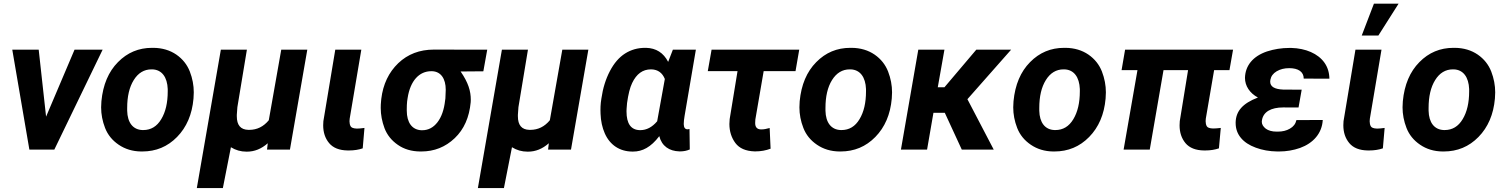

<svg xmlns="http://www.w3.org/2000/svg" viewBox="-20 -791 7961 1015"><path d="M184.6 -528.3H44.9L135.3 0H267.1L522.5 -528.3H374L223.6 -174.3Z M791.5 -538.1C788.6 -538.1 786.1 -538.1 783.7 -538.1C713.4 -538.1 653.3 -513.2 603.5 -462.4C553.7 -412.1 524.4 -343.3 516.1 -255.9C515.1 -245.1 514.6 -234.4 514.6 -223.6C514.6 -187 521.5 -150.4 535.6 -114.3C549.8 -78.1 573.7 -48.8 607.4 -25.9C641.1 -2.9 680.7 9.3 726.6 9.8C728.5 9.8 730 9.8 731.9 9.8C804.7 9.8 865.7 -15.6 916 -66.9C966.3 -118.2 995.6 -186 1002.9 -270C1003.9 -281.2 1004.4 -292 1004.4 -302.7C1004.4 -339.8 997.6 -376.5 983.4 -413.1C969.2 -449.2 945.8 -479 912.1 -502.4C878.4 -525.4 837.9 -537.6 791.5 -538.1ZM652.3 -205.6C652.3 -210.4 652.3 -215.3 652.3 -220.2C652.3 -280.8 663.6 -330.1 687 -367.7C710.4 -405.3 741.7 -424.3 780.8 -424.3C782.2 -424.3 783.2 -424.3 784.7 -424.3C835.9 -422.9 864.3 -382.8 866.7 -320.3C866.7 -316.4 866.7 -312 866.7 -308.1C866.7 -248 855.5 -199.2 832.5 -161.1C809.6 -122.6 777.8 -103.5 737.3 -103.5C735.8 -103.5 734.9 -103.5 733.4 -103.5C682.6 -105 653.8 -143.1 652.3 -205.6Z M1147.5 -528.3 1020.5 203.1H1158.2L1200.7 -12.7C1225.6 2.9 1252.9 10.7 1283.2 10.7C1284.2 10.7 1284.7 10.7 1285.6 10.7C1325.2 10.7 1361.8 -3.9 1395.5 -33.7L1391.6 0H1512.7L1604.5 -528.3H1466.8L1400.9 -155.3C1373 -121.6 1338.9 -104.5 1297.4 -104.5C1295.9 -104.5 1294.4 -104.5 1293 -104.5C1252 -105.5 1231.9 -129.4 1231.9 -176.3C1231.9 -178.7 1231.9 -181.6 1231.9 -184.1L1234.9 -224.6L1285.2 -528.3Z M1752.4 -528.3 1689.5 -150.4C1689 -143.1 1688.5 -135.7 1688.5 -128.9C1688.5 -91.3 1698.7 -60.1 1719.7 -34.7C1740.7 -9.3 1773.9 3.9 1818.4 4.4C1820.8 4.4 1822.8 4.4 1825.2 4.4C1852.1 4.4 1876.5 0.5 1897.5 -6.8L1906.7 -114.7C1890.1 -112.3 1877.4 -111.3 1868.7 -111.3C1867.7 -111.3 1866.7 -111.3 1865.7 -111.3C1848.1 -111.8 1837.4 -116.2 1833.5 -123.5C1829.6 -130.9 1827.6 -139.6 1827.6 -149.9C1827.6 -153.8 1828.1 -158.7 1828.6 -163.6L1890.1 -528.3Z M2555.7 -528.3 2273.4 -528.8C2198.7 -528.8 2135.7 -504.9 2085.4 -457C2035.2 -408.7 2004.9 -345.7 1995.6 -268.1L1994.6 -257.3C1993.2 -244.6 1992.7 -232.4 1992.7 -220.2C1992.7 -184.6 1999.5 -148.9 2012.7 -113.3C2026.4 -77.6 2049.8 -48.3 2083 -25.4C2115.7 -2.4 2155.3 9.3 2201.2 9.8C2203.1 9.8 2205.1 9.8 2207 9.8C2275.9 9.8 2334.5 -13.7 2383.8 -60.5C2433.1 -107.4 2460.9 -170.9 2468.3 -250.5C2468.8 -254.9 2468.8 -259.3 2468.8 -263.7C2468.8 -309.6 2455.6 -354.5 2415 -413.1L2535.2 -414.1ZM2134.8 -272.5C2148.9 -364.3 2196.3 -414.6 2259.8 -414.6C2261.2 -414.6 2262.2 -414.6 2263.7 -414.6C2310.5 -413.1 2336.4 -375.5 2336.4 -316.4L2334.5 -270L2333 -259.8C2327.6 -210.9 2314 -172.4 2292.5 -144.5C2271 -116.7 2244.1 -102.5 2211.9 -102.5C2210.9 -102.5 2209.5 -102.5 2208.5 -102.5C2158.2 -104 2130.4 -143.6 2130.4 -206.1C2130.4 -209 2130.4 -211.9 2130.4 -214.8C2130.4 -229 2130.9 -242.7 2132.3 -255.4Z M2633.3 -528.3 2506.3 203.1H2644L2686.5 -12.7C2711.4 2.9 2738.8 10.7 2769 10.7C2770 10.7 2770.5 10.7 2771.5 10.7C2811 10.7 2847.7 -3.9 2881.3 -33.7L2877.4 0H2998.5L3090.3 -528.3H2952.6L2886.7 -155.3C2858.9 -121.6 2824.7 -104.5 2783.2 -104.5C2781.7 -104.5 2780.3 -104.5 2778.8 -104.5C2737.8 -105.5 2717.8 -129.4 2717.8 -176.3C2717.8 -178.7 2717.8 -181.6 2717.8 -184.1L2720.7 -224.6L2771 -528.3Z M3537.1 -528.3 3512.2 -463.9C3487.3 -512.2 3448.2 -536.6 3396 -538.1C3394 -538.1 3392.1 -538.1 3390.6 -538.1C3351.6 -538.1 3316.4 -528.3 3284.7 -508.3C3252.9 -488.3 3226.1 -457 3204.1 -415C3182.1 -373 3167 -324.7 3159.2 -270L3156.2 -248.5C3154.8 -235.4 3154.3 -222.2 3154.3 -209C3154.3 -202.1 3154.3 -195.8 3154.8 -189C3156.2 -151.4 3163.6 -116.7 3177.2 -85.9C3204.6 -23.9 3256.3 9.8 3322.8 10.3C3324.2 10.3 3325.2 10.3 3326.7 10.3C3376 10.3 3420.9 -12.7 3465.3 -71.3C3478.5 -18.6 3518.1 7.8 3571.3 9.3C3572.8 9.3 3574.2 9.3 3576.2 9.3C3594.2 9.3 3610.8 5.9 3626.5 -1L3625 -108.9C3620.1 -107.9 3616.7 -107.4 3614.7 -107.4C3614.3 -107.4 3614.3 -107.4 3613.8 -107.4C3601.6 -107.9 3595.2 -116.7 3594.7 -133.3C3594.7 -134.8 3594.7 -136.7 3594.7 -138.2C3594.7 -147.9 3596.2 -161.6 3599.1 -178.7L3658.7 -528.3ZM3294.9 -246.1C3301.3 -292.5 3310.1 -328.1 3321.8 -352.1C3344.7 -400.4 3377.9 -424.3 3420.9 -424.3C3421.9 -424.3 3423.3 -424.3 3424.3 -424.3C3458 -422.9 3481.4 -406.2 3494.6 -373.5L3454.1 -149.9C3427.7 -118.7 3397.9 -103 3364.7 -103C3363.8 -103 3362.8 -103 3361.8 -103C3315.4 -104.5 3292 -137.2 3292 -202.1C3292 -202.6 3292 -203.1 3292 -203.6L3292.5 -216.3Z M4205.1 -528.3H3741.7L3721.7 -415H3878.9L3837.4 -161.6C3836.4 -152.8 3835.9 -144 3835.9 -135.7C3835.9 -96.7 3846.7 -63 3867.7 -34.7C3888.7 -6.8 3922.4 7.8 3968.8 9.3C3970.7 9.3 3972.2 9.3 3974.1 9.3C4002 9.3 4028.8 4.4 4053.7 -4.9L4048.8 -114.3C4031.7 -109.4 4017.6 -106.9 4006.8 -106.9C4004.9 -106.9 4002.9 -106.9 4001.5 -106.9C3981.9 -107.9 3972.2 -119.1 3972.2 -140.6L3973.1 -159.2L4017.1 -415H4185.5Z M4482.9 -538.1C4480 -538.1 4477.5 -538.1 4475.1 -538.1C4404.8 -538.1 4344.7 -513.2 4294.9 -462.4C4245.1 -412.1 4215.8 -343.3 4207.5 -255.9C4206.5 -245.1 4206.1 -234.4 4206.1 -223.6C4206.1 -187 4212.9 -150.4 4227.1 -114.3C4241.2 -78.1 4265.1 -48.8 4298.8 -25.9C4332.5 -2.9 4372.1 9.3 4418 9.8C4419.9 9.8 4421.4 9.8 4423.3 9.8C4496.1 9.8 4557.1 -15.6 4607.4 -66.9C4657.7 -118.2 4687 -186 4694.3 -270C4695.3 -281.2 4695.8 -292 4695.8 -302.7C4695.8 -339.8 4689 -376.5 4674.8 -413.1C4660.6 -449.2 4637.2 -479 4603.5 -502.4C4569.8 -525.4 4529.3 -537.6 4482.9 -538.1ZM4343.8 -205.6C4343.8 -210.4 4343.8 -215.3 4343.8 -220.2C4343.8 -280.8 4355 -330.1 4378.4 -367.7C4401.9 -405.3 4433.1 -424.3 4472.2 -424.3C4473.6 -424.3 4474.6 -424.3 4476.1 -424.3C4527.3 -422.9 4555.7 -382.8 4558.1 -320.3C4558.1 -316.4 4558.1 -312 4558.1 -308.1C4558.1 -248 4546.9 -199.2 4523.9 -161.1C4501 -122.6 4469.2 -103.5 4428.7 -103.5C4427.2 -103.5 4426.3 -103.5 4424.8 -103.5C4374 -105 4345.2 -143.1 4343.8 -205.6Z M5064.5 0H5233.4L5094.2 -266.6L5325.2 -528.3H5141.1L4972.7 -329.6H4937.5L4972.7 -528.3H4834.5L4742.7 0H4880.9L4914.6 -194.8H4974.6Z M5613.3 -538.1C5610.4 -538.1 5607.9 -538.1 5605.5 -538.1C5535.2 -538.1 5475.1 -513.2 5425.3 -462.4C5375.5 -412.1 5346.2 -343.3 5337.9 -255.9C5336.9 -245.1 5336.4 -234.4 5336.4 -223.6C5336.4 -187 5343.3 -150.4 5357.4 -114.3C5371.6 -78.1 5395.5 -48.8 5429.2 -25.9C5462.9 -2.9 5502.4 9.3 5548.3 9.8C5550.3 9.8 5551.8 9.8 5553.7 9.8C5626.5 9.8 5687.5 -15.6 5737.8 -66.9C5788.1 -118.2 5817.4 -186 5824.7 -270C5825.7 -281.2 5826.2 -292 5826.2 -302.7C5826.2 -339.8 5819.3 -376.5 5805.2 -413.1C5791 -449.2 5767.6 -479 5733.9 -502.4C5700.2 -525.4 5659.7 -537.6 5613.3 -538.1ZM5474.1 -205.6C5474.1 -210.4 5474.1 -215.3 5474.1 -220.2C5474.1 -280.8 5485.4 -330.1 5508.8 -367.7C5532.2 -405.3 5563.5 -424.3 5602.5 -424.3C5604 -424.3 5605 -424.3 5606.4 -424.3C5657.7 -422.9 5686 -382.8 5688.5 -320.3C5688.5 -316.4 5688.5 -312 5688.5 -308.1C5688.5 -248 5677.2 -199.2 5654.3 -161.1C5631.3 -122.6 5599.6 -103.5 5559.1 -103.5C5557.6 -103.5 5556.6 -103.5 5555.2 -103.5C5504.4 -105 5475.6 -143.1 5474.1 -205.6Z M6498.5 -528.3H5927.7L5909.2 -420.4H5993.2L5919.9 0H6058.1L6130.9 -420.4H6260.7L6216.8 -150.4C6216.3 -143.1 6215.8 -135.7 6215.8 -128.4C6215.8 -90.8 6226.1 -59.6 6247.1 -34.2C6268.1 -9.3 6300.8 3.9 6345.2 4.4C6347.2 4.4 6349.6 4.4 6351.6 4.4C6378.9 4.4 6402.8 0.5 6423.8 -6.8L6433.6 -114.7C6418 -112.8 6405.3 -111.8 6395.5 -111.8C6394 -111.8 6393.1 -111.8 6391.6 -111.8C6374 -112.3 6363.3 -116.7 6359.4 -124C6355.5 -131.3 6353.5 -140.1 6353.5 -150.4C6353.5 -154.3 6354 -159.2 6354.5 -164.1L6398.4 -420.4H6479.5Z M6512.2 -145.5C6512.2 -144 6512.2 -142.1 6512.2 -140.6C6512.2 -110.4 6521.5 -84.5 6539.6 -62.5C6557.6 -40.5 6584 -22.9 6618.7 -10.3C6652.8 2.4 6690.9 9.3 6732.9 9.8C6735.8 9.8 6738.8 9.8 6741.7 9.8C6780.8 9.8 6817.4 3.4 6852.5 -8.8C6922.4 -34.2 6968.8 -85.9 6972.7 -156.7L6833.5 -156.2C6829.1 -136.2 6817.4 -121.1 6798.8 -110.8C6780.8 -100.1 6759.3 -95.2 6734.9 -95.2C6732.9 -95.2 6731 -95.2 6728.5 -95.2C6704.6 -95.2 6685.5 -100.6 6671.4 -110.8C6657.7 -121.6 6650.4 -133.8 6650.4 -147.5C6650.4 -150.4 6650.9 -153.3 6651.4 -156.2C6658.7 -199.2 6698.2 -223.1 6764.2 -223.1L6844.7 -222.7L6861.3 -316.9L6763.7 -317.4C6717.8 -319.3 6694.8 -333 6694.8 -359.4C6694.8 -362.3 6695.3 -365.7 6695.8 -369.1C6699.2 -387.7 6710 -402.8 6729 -414.1C6748 -425.3 6770 -430.7 6795.4 -430.7C6843.8 -430.7 6872.1 -411.1 6872.1 -375.5L7007.8 -375C7007.3 -407.7 6998.5 -436 6981.4 -460C6947.3 -507.8 6882.8 -535.6 6806.2 -537.6C6802.7 -537.6 6799.8 -537.6 6796.9 -537.6C6754.9 -537.6 6715.3 -531.2 6677.7 -519C6603.5 -493.7 6563 -443.8 6561.5 -379.4C6561.5 -336.9 6586.4 -298.8 6629.9 -275.4C6547.9 -244.1 6514.2 -202.6 6512.2 -145.5Z M7178.7 -603H7266.6L7373.5 -771.5H7243.2ZM7145.5 -528.3 7082.5 -150.4C7082 -143.1 7081.5 -135.7 7081.5 -128.9C7081.5 -91.3 7091.8 -60.1 7112.8 -34.7C7133.8 -9.3 7167 3.9 7211.4 4.4C7213.9 4.4 7215.8 4.4 7218.3 4.4C7245.1 4.4 7269.5 0.5 7290.5 -6.8L7299.8 -114.7C7283.2 -112.3 7270.5 -111.3 7261.7 -111.3C7260.7 -111.3 7259.8 -111.3 7258.8 -111.3C7241.2 -111.8 7230.5 -116.2 7226.6 -123.5C7222.7 -130.9 7220.7 -139.6 7220.7 -149.9C7220.7 -153.8 7221.2 -158.7 7221.7 -163.6L7283.2 -528.3Z M7671.4 -538.1C7668.5 -538.1 7666 -538.1 7663.6 -538.1C7593.3 -538.1 7533.2 -513.2 7483.4 -462.4C7433.6 -412.1 7404.3 -343.3 7396 -255.9C7395 -245.1 7394.5 -234.4 7394.5 -223.6C7394.5 -187 7401.4 -150.4 7415.5 -114.3C7429.7 -78.1 7453.6 -48.8 7487.3 -25.9C7521 -2.9 7560.5 9.3 7606.4 9.8C7608.4 9.8 7609.9 9.8 7611.8 9.8C7684.6 9.8 7745.6 -15.6 7795.9 -66.9C7846.2 -118.2 7875.5 -186 7882.8 -270C7883.8 -281.2 7884.3 -292 7884.3 -302.7C7884.3 -339.8 7877.4 -376.5 7863.3 -413.1C7849.1 -449.2 7825.7 -479 7792 -502.4C7758.3 -525.4 7717.8 -537.6 7671.4 -538.1ZM7532.2 -205.6C7532.2 -210.4 7532.2 -215.3 7532.2 -220.2C7532.2 -280.8 7543.5 -330.1 7566.9 -367.7C7590.3 -405.3 7621.6 -424.3 7660.6 -424.3C7662.1 -424.3 7663.1 -424.3 7664.6 -424.3C7715.8 -422.9 7744.1 -382.8 7746.6 -320.3C7746.6 -316.4 7746.6 -312 7746.6 -308.1C7746.6 -248 7735.4 -199.2 7712.4 -161.1C7689.5 -122.6 7657.7 -103.5 7617.2 -103.5C7615.7 -103.5 7614.7 -103.5 7613.3 -103.5C7562.5 -105 7533.7 -143.1 7532.2 -205.6Z"/></svg>

Font: Roboto
Style: Bold Italic
Weight: 700
Italic angle: -12°
Designer: Google
Version: Version 2.137; 2017